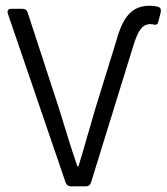

<svg xmlns="http://www.w3.org/2000/svg" viewBox="-20 -655 586 675"><path d="M7.8 -606.4 210.9 -12.7C213.9 -4.9 219.7 0 228.5 0H282.2C291 0 296.9 -3.9 299.8 -12.7L450.2 -499C465.8 -547.9 480.5 -570.3 509.8 -570.3C514.6 -570.3 518.6 -569.3 521.5 -568.4C529.3 -566.4 535.2 -570.3 537.1 -580.1L544.9 -611.3C546.9 -621.1 544.9 -628.9 535.2 -630.9C526.4 -633.8 516.6 -634.8 505.9 -634.8C444.3 -634.8 412.1 -596.7 388.7 -510.7L316.4 -277.3C293.9 -202.1 278.3 -143.6 255.9 -70.3H252C226.6 -143.6 210 -202.1 186.5 -276.4L77.1 -611.3C74.2 -620.1 68.4 -624 59.6 -624H20.5C9.8 -624 3.9 -618.2 7.8 -606.4Z"/></svg>

Font: Ed Sans Neue Light
Style: Regular
Weight: 300
Designer: Stephen Hutchings
Version: Version 1.004;PS 001.004;hotconv 1.0.88;makeotf.lib2.5.64775